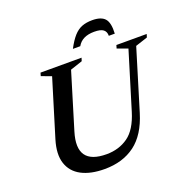

<svg xmlns="http://www.w3.org/2000/svg" viewBox="-150 -1006 1147 1163"><g transform="rotate(-20 424.0 -425.0)"><path d="M234.5 -265Q174.5 -68.5 371.5 -68.5Q451.5 -68.5 510.8 -110.8Q570 -153 602 -258.5L714 -625L646.5 -649.5L652.5 -670H848L841.5 -649.5L763.5 -624L645 -235Q606 -106.5 526.5 -47.2Q447 12 330.5 12Q240 12 181.2 -19.2Q122.5 -50.5 103 -111Q83.5 -171.5 110 -259L222 -625.5L157.5 -649.5L163.5 -670H428L421.5 -649.5L343.5 -623.5ZM553 -791.5Q474.5 -791.5 444.5 -738H397Q422 -785.5 446.2 -812.5Q470.5 -839.5 499 -850.5Q527.5 -861.5 565.5 -861.5Q623.5 -861.5 647.2 -834.2Q671 -807 667 -738H628.5Q629 -764.5 611.8 -778Q594.5 -791.5 553 -791.5Z"/></g></svg>

Font: Newsreader 16pt SemiBold
Style: Italic
Weight: 600
Italic angle: -17°
Designer: Hugues Gentile
Foundry: Production Type
Version: Version 1.003; ttfautohint (v1.8.3)